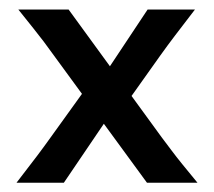

<svg xmlns="http://www.w3.org/2000/svg" viewBox="-20 -394 461 414"><path d="M296.9 0 96.2 -274.4Q84 -291.5 74 -304.7Q64 -317.9 51.5 -333.5Q39.1 -349.1 19.5 -373.5H127.9L328.1 -98.6Q339.8 -83 349.9 -69.6Q359.9 -56.2 372.8 -40.3Q385.7 -24.4 405.8 0ZM15.6 0Q45.9 -39.1 60.5 -58.6Q75.2 -78.1 89.8 -98.6L181.2 -225.6L210.4 -136.7L117.7 0ZM235.8 -147.9 208.5 -238.3 298.3 -373.5H400.4Q372.1 -336.4 356.9 -316.7Q341.8 -296.9 325.7 -274.4Z"/></svg>

Font: Harmattan SemiBold
Style: Regular
Weight: 600
Designer: George W. Nuss III and SIL International
Foundry: SIL International
Version: Version 4.000